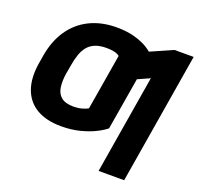

<svg xmlns="http://www.w3.org/2000/svg" viewBox="-156 -907 1321 1281"><g transform="rotate(20 504.5 -266.5)"><path d="M706.1 -471.7 641.6 -86.9Q618.2 -66.9 574 -44.4Q529.8 -22 469.2 -6.1Q408.7 9.8 335.9 9.8Q229 9.8 159.9 -31.2Q90.8 -72.3 63.2 -149.9Q35.6 -227.5 53.7 -336.9L60.5 -377.9L255.9 -378.9L248 -336.9Q238.8 -278.8 244.9 -234.9Q251 -190.9 280 -166.5Q309.1 -142.1 368.2 -141.6Q402.8 -142.1 429.2 -149.9Q455.6 -157.7 469.7 -166L521.5 -471.7ZM733.4 -640.6 670.9 -261.7 485.4 -258.8 536.1 -562.5Q520.5 -575.2 494.9 -580.3Q469.2 -585.4 443.4 -585Q396 -585 363.8 -572Q331.5 -559.1 310.8 -534.2Q290 -509.3 277.6 -473.1Q265.1 -437 257.8 -390.6L249 -339.8L54.7 -340.8L62.5 -390.6Q81.1 -501 134 -578.4Q187 -655.8 270 -696.5Q353 -737.3 460 -737.3Q533.2 -737.3 588.6 -721.7Q644 -706.1 680.4 -683.6Q716.8 -661.1 733.4 -640.6ZM1008.8 -727.5 854.5 204.1H672.9L789.1 -496.1L588.9 -406.2L625 -618.2L873 -727.5Z"/></g></svg>

Font: Inter 16pt Black
Style: Italic
Weight: 900
Italic angle: -9.3988°
Version: Version 4.001;git-66647c0bb